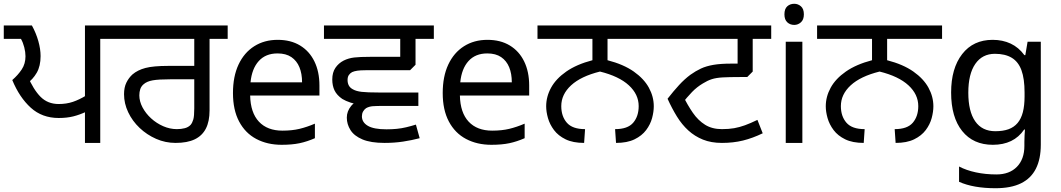

<svg xmlns="http://www.w3.org/2000/svg" viewBox="-27 -757 5618 1017"><path d="M423 0V-180L429 -165Q395 -149 361 -140.5Q327 -132 284 -132Q196 -132 136 -186.5Q76 -241 38 -333Q68 -359 88 -389Q108 -419 108 -459Q108 -481 101.5 -506.5Q95 -532 84 -551H-7V-622H142Q164 -582 176 -539.5Q188 -497 188 -460Q188 -407 167.5 -371.5Q147 -336 114 -313L118 -357Q150 -282 188 -244Q226 -206 284 -206Q325 -206 359 -217.5Q393 -229 429 -251L423 -240V-622H600V-551H504V0Z M903 0Q849 0 800 -21.5Q751 -43 712.5 -79.5Q674 -116 652 -162.5Q630 -209 630 -258Q630 -294 642.5 -319.5Q655 -345 675 -363Q702 -386 743.5 -397Q785 -408 865 -408H1002V-551H586V-622H1179V-551H1083V-172Q1083 -114 1063.5 -76Q1044 -38 1004.5 -19Q965 0 903 0ZM910 -73Q933 -73 952 -78Q971 -83 983 -96Q992 -107 997 -124.5Q1002 -142 1002 -183V-337H875Q813 -337 782 -331.5Q751 -326 734 -311Q721 -300 716 -285Q711 -270 711 -252Q711 -220 728 -188Q745 -156 773.5 -130Q802 -104 837.5 -88.5Q873 -73 910 -73Z M1444 -546Q1513 -546 1562.5 -516Q1612 -486 1638.5 -431.5Q1665 -377 1665 -304V-251H1298Q1300 -160 1344.5 -112.5Q1389 -65 1469 -65Q1520 -65 1559.5 -74.5Q1599 -84 1641 -102V-25Q1600 -7 1560 1.5Q1520 10 1465 10Q1389 10 1330.5 -21Q1272 -52 1239.5 -113.5Q1207 -175 1207 -264Q1207 -352 1236.5 -415Q1266 -478 1319.5 -512Q1373 -546 1444 -546ZM1443 -474Q1380 -474 1343.5 -433.5Q1307 -393 1300 -321H1573Q1573 -367 1559 -401Q1545 -435 1516.5 -454.5Q1488 -474 1443 -474Z M2189 -196H1951Q1919 -196 1887.5 -200.5Q1856 -205 1830 -213.5Q1804 -222 1786 -233Q1757 -253 1745 -278Q1733 -303 1733 -336Q1733 -373 1749.5 -397.5Q1766 -422 1793 -436Q1819 -449 1849.5 -452.5Q1880 -456 1935 -456H2093V-551H1689V-622H2271V-551H2174V-414L2145 -385H1909Q1882 -385 1865.5 -382.5Q1849 -380 1838 -375Q1827 -369 1820.5 -359Q1814 -349 1814 -333Q1814 -317 1820.5 -304.5Q1827 -292 1842 -284Q1859 -274 1888.5 -270.5Q1918 -267 1979 -267H2189ZM2010 0Q1937 0 1893 -18.5Q1849 -37 1829.5 -68Q1810 -99 1810 -134Q1810 -168 1833.5 -196.5Q1857 -225 1906 -231L2050 -196H2010Q1968 -196 1948 -194.5Q1928 -193 1912 -184Q1902 -177 1896 -166Q1890 -155 1890 -141Q1890 -109 1921.5 -90.5Q1953 -72 2020 -72Q2049 -72 2074.5 -74.5Q2100 -77 2125 -83Q2150 -89 2176 -97L2196 -25Q2154 -14 2108 -7Q2062 0 2010 0Z M2555 -546Q2624 -546 2673.5 -516Q2723 -486 2749.5 -431.5Q2776 -377 2776 -304V-251H2409Q2411 -160 2455.5 -112.5Q2500 -65 2580 -65Q2631 -65 2670.5 -74.5Q2710 -84 2752 -102V-25Q2711 -7 2671 1.5Q2631 10 2576 10Q2500 10 2441.5 -21Q2383 -52 2350.5 -113.5Q2318 -175 2318 -264Q2318 -352 2347.5 -415Q2377 -478 2430.5 -512Q2484 -546 2555 -546ZM2554 -474Q2491 -474 2454.5 -433.5Q2418 -393 2411 -321H2684Q2684 -367 2670 -401Q2656 -435 2627.5 -454.5Q2599 -474 2554 -474Z M3067 0Q3008 0 2969 -19Q2930 -38 2907.5 -68Q2885 -98 2875.5 -131.5Q2866 -165 2866 -194Q2866 -245 2892 -292.5Q2918 -340 2972.5 -378Q3027 -416 3111 -438V-551H2820V-622H3482V-551H3191V-438Q3276 -416 3330 -378Q3384 -340 3410 -292.5Q3436 -245 3436 -194Q3436 -165 3427 -131.5Q3418 -98 3395.5 -68Q3373 -38 3334 -19Q3295 0 3236 0L3231 -73Q3298 -73 3327 -107Q3356 -141 3356 -195Q3356 -257 3304 -305Q3252 -353 3151 -378Q3050 -353 2998 -305Q2946 -257 2946 -195Q2946 -141 2975.5 -107Q3005 -73 3072 -73Z M3797 0Q3740 0 3696.5 -17.5Q3653 -35 3619 -66Q3585 -97 3558.5 -140Q3532 -183 3509 -234Q3541 -275 3570 -306.5Q3599 -338 3630 -361Q3658 -381 3686 -394Q3714 -407 3752 -413.5Q3790 -420 3845 -420H3880V-551H3468V-622H4058V-551H3960V-378L3931 -349H3894Q3836 -349 3801 -347Q3766 -345 3743 -337.5Q3720 -330 3696 -315Q3664 -296 3638.5 -269.5Q3613 -243 3582 -204L3589 -253Q3615 -200 3643 -159.5Q3671 -119 3708 -96Q3745 -73 3797 -73Q3834 -73 3862 -78Q3890 -83 3919 -93.5Q3948 -104 3985 -122L4013 -51Q3959 -25 3908 -12.5Q3857 0 3797 0Z M4223 -536V0H4135V-536ZM4180 -737Q4200 -737 4215.5 -723.5Q4231 -710 4231 -681Q4231 -653 4215.5 -639Q4200 -625 4180 -625Q4158 -625 4143 -639Q4128 -653 4128 -681Q4128 -710 4143 -723.5Q4158 -737 4180 -737Z M4548 0Q4489 0 4450 -19Q4411 -38 4388.5 -68Q4366 -98 4356.5 -131.5Q4347 -165 4347 -194Q4347 -245 4373 -292.5Q4399 -340 4453.5 -378Q4508 -416 4592 -438V-551H4301V-622H4963V-551H4672V-438Q4757 -416 4811 -378Q4865 -340 4891 -292.5Q4917 -245 4917 -194Q4917 -165 4908 -131.5Q4899 -98 4876.5 -68Q4854 -38 4815 -19Q4776 0 4717 0L4712 -73Q4779 -73 4808 -107Q4837 -141 4837 -195Q4837 -257 4785 -305Q4733 -353 4632 -378Q4531 -353 4479 -305Q4427 -257 4427 -195Q4427 -141 4456.5 -107Q4486 -73 4553 -73Z M5231 -546Q5284 -546 5326.5 -526Q5369 -506 5399 -465H5404L5416 -536H5486V9Q5486 85 5460 136.5Q5434 188 5381 214Q5328 240 5246 240Q5188 240 5139.5 231.5Q5091 223 5053 206V125Q5091 145 5142 156Q5193 167 5251 167Q5320 167 5359.5 126.5Q5399 86 5399 16V-5Q5399 -17 5400 -39.5Q5401 -62 5402 -71H5398Q5370 -30 5328.5 -10Q5287 10 5232 10Q5128 10 5069.5 -63Q5011 -136 5011 -267Q5011 -395 5069.5 -470.5Q5128 -546 5231 -546ZM5243 -472Q5176 -472 5139 -418.5Q5102 -365 5102 -266Q5102 -167 5138.5 -114.5Q5175 -62 5245 -62Q5286 -62 5315 -72.5Q5344 -83 5363 -105.5Q5382 -128 5391 -163Q5400 -198 5400 -246V-267Q5400 -340 5383.5 -385Q5367 -430 5332 -451Q5297 -472 5243 -472Z"/></svg>

Font: gurmukhi15
Style: Book
Weight: 400
Designer: Jelle Bosma - Monotype Design Team
Foundry: Monotype Imaging Inc.
Version: Version 2.003